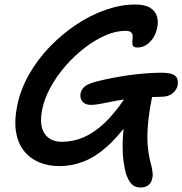

<svg xmlns="http://www.w3.org/2000/svg" viewBox="-20 -728 810 853"><path d="M606 105Q579 105 565 90Q551 75 540 45Q534 24 529 -10Q524 -44 525 -97Q526 -124 529 -156Q492 -110 458 -79Q403 -30 350.5 -10Q298 10 245 10Q193 10 152.5 -7.5Q112 -25 85.5 -59Q59 -93 51 -142.5Q43 -192 56 -256Q70 -328 108 -395.5Q146 -463 200.5 -519.5Q255 -576 318.5 -618.5Q382 -661 450 -684.5Q518 -708 581 -708Q624 -708 647 -693.5Q670 -679 677 -656Q684 -633 679 -608Q674 -580 660.5 -559.5Q647 -539 629.5 -528Q612 -517 591 -517Q575 -517 571 -524Q567 -531 568 -542.5Q569 -554 569.5 -565Q570 -576 563.5 -583.5Q557 -591 537 -591Q494 -591 447.5 -570.5Q401 -550 355.5 -515Q310 -480 271 -435Q232 -390 205 -341Q178 -292 168 -244Q153 -171 178 -134.5Q203 -98 255 -98Q305 -98 351.5 -118Q398 -138 444 -181Q487 -222 531 -286Q511 -283 494 -280Q457 -273 430.5 -267.5Q404 -262 384 -262Q359 -262 346.5 -276.5Q334 -291 338 -314Q342 -332 357.5 -344.5Q373 -357 413 -367Q482 -384 553 -394Q624 -404 697 -405Q731 -405 747.5 -397.5Q764 -390 768 -377Q772 -364 769 -348Q765 -329 747 -313.5Q729 -298 695 -298Q675 -298 656 -297Q655 -296 655 -294Q642 -228 637.5 -176.5Q633 -125 636 -85Q639 -45 648 -9Q654 12 656 25Q658 38 658.5 47Q659 56 656 65Q653 84 639 94.5Q625 105 606 105Z"/></svg>

Font: Shantell Sans Light Medium
Style: Italic
Weight: 500
Italic angle: -11°
Version: Version 1.011;[c5ecc13dd]